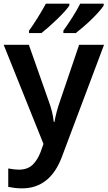

<svg xmlns="http://www.w3.org/2000/svg" viewBox="-20 -786 587 1046"><path d="M544.9 -766.1H417C395.5 -722.2 352.5 -656.2 325.2 -619.1V-606H393.1C417 -625 449.7 -651.9 479.5 -681.2C509.3 -710.4 534.7 -738.8 544.9 -755.9ZM357.9 -766.1H230C206.5 -722.2 165.5 -655.8 138.2 -619.1V-606H206.1C252.4 -642.1 336.4 -721.2 357.9 -755.9ZM216.8 -2 201.2 42C190.9 69.3 176.8 92.3 158.7 110.8C140.1 128.9 115.2 138.2 84 138.2C61 138.2 40 134.3 24.9 131.8V231.9C43.9 235.8 66.9 240.2 100.1 240.2C204.1 240.2 274.9 179.7 315.9 71.8L546.9 -542H411.1L307.1 -235.8C293.5 -197.3 282.2 -155.3 276.9 -122.1H272.9C269 -160.6 259.3 -197.3 245.1 -235.8L137.2 -542H0Z"/></svg>

Font: Noto Reveo Sans
Style: Regular
Weight: 600
Designer: Monotype Design Team
Foundry: Monotype Imaging Inc.
Version: Version 2.007